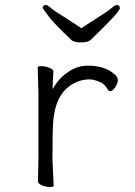

<svg xmlns="http://www.w3.org/2000/svg" viewBox="-20 -744 540 769"><path d="M195 0Q195 5 180 5Q165 5 148.5 -1.5Q132 -8 132 -18L134 -106V-367L131 -474Q131 -479 146 -479Q161 -479 177.5 -472.5Q194 -466 194 -458L191 -405V-387L200 -402Q220 -434 255.5 -457.5Q291 -481 331 -481Q399 -481 437 -448Q452 -436 452 -423.5Q452 -411 441.5 -395Q431 -379 423.5 -379Q416 -379 411 -386Q401 -407 378 -416.5Q355 -426 339 -426Q295 -426 258 -399Q204 -360 194 -267Q190 -230 190 -106ZM268 -582Q199 -647 176 -677Q153 -707 151 -713Q151 -724 164 -724Q170 -724 184.5 -711.5Q199 -699 234 -678Q276 -651 306 -631Q337 -652 374.5 -675.5Q412 -699 426.5 -711.5Q441 -724 447 -724Q460 -724 460 -711Q460 -698 376 -616Q356 -597 344.5 -585.5Q333 -574 305.5 -574Q278 -574 268 -582Z"/></svg>

Font: LXGW WenKai Mono TC Light
Style: Regular
Weight: 300
Designer: LXGW / Fontworks Inc.
Foundry: LXGW / Fontworks Inc.
Version: Version 1.330